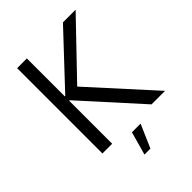

<svg xmlns="http://www.w3.org/2000/svg" viewBox="-248 -819 1114 1114"><g transform="rotate(-45 309.5 -261.5)"><path d="M100 0H180V-353H184L503 0H614L271 -378L580 -700H476L184 -389H180V-700H100ZM268 177H317L379 34H308Z"/></g></svg>

Font: Fixel Variable
Style: Regular
Weight: 100
Width: 3
Designer: AlfaBravo + MacPaw
Foundry: Kyrylo Tkachov, Marchela Mozhyna, Serhii Makarenko, Maria Weinstein, Zakhar Kryvoshyya
Version: Version 1.211